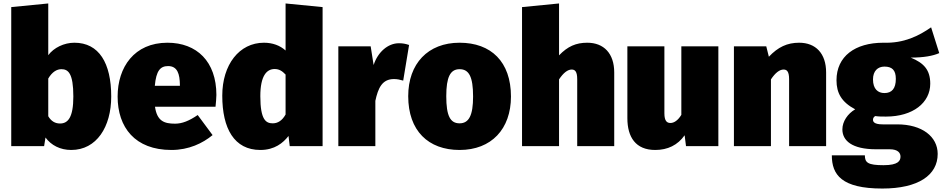

<svg xmlns="http://www.w3.org/2000/svg" viewBox="-20 -845 5450 1110"><path d="M410 -598C350 -598 291 -569 259 -526V-825L45 -804V0H235L243 -50C276 -5 328 22 392 22C538 22 623 -111 623 -287C623 -481 552 -598 410 -598ZM327 -131C299 -131 276 -144 259 -173V-391C282 -430 309 -445 335 -445C374 -445 404 -422 404 -287C404 -166 373 -131 327 -131Z M1231 -296C1231 -489 1118 -598 948 -598C756 -598 660 -456 660 -287C660 -109 760 22 971 22C1072 22 1152 -17 1209 -64L1123 -180C1073 -146 1033 -130 992 -130C929 -130 888 -145 876 -228H1226C1228 -248 1231 -278 1231 -296ZM1020 -349H875C883 -437 907 -463 952 -463C1007 -463 1019 -415 1020 -356Z M1631 -825V-553C1599 -582 1556 -598 1506 -598C1363 -598 1265 -471 1265 -292C1265 -102 1334 22 1485 22C1568 22 1617 -19 1648 -59L1655 0H1845V-804ZM1557 -132C1518 -132 1485 -151 1485 -289C1485 -406 1521 -446 1568 -446C1594 -446 1612 -434 1631 -414V-183C1611 -147 1585 -132 1557 -132Z M2286 -595C2223 -595 2164 -544 2140 -469L2123 -577H1936V0H2150V-262C2166 -336 2189 -388 2258 -388C2277 -388 2293 -384 2311 -379L2345 -585C2324 -592 2309 -595 2286 -595Z M2637 -598C2454 -598 2340 -477 2340 -289C2340 -89 2456 22 2637 22C2821 22 2934 -99 2934 -287C2934 -488 2819 -598 2637 -598ZM2637 -445C2691 -445 2715 -402 2715 -287C2715 -178 2691 -132 2637 -132C2583 -132 2560 -175 2560 -289C2560 -399 2583 -445 2637 -445Z M3375 -598C3310 -598 3262 -577 3212 -525V-825L2998 -804V0H3212V-386C3237 -424 3262 -443 3285 -443C3304 -443 3317 -432 3317 -387V0H3531V-426C3531 -536 3471 -598 3375 -598Z M4133 -577H3919V-181C3899 -148 3876 -134 3856 -134C3836 -134 3821 -145 3821 -190V-577H3607V-162C3607 -52 3655 22 3768 22C3840 22 3898 -6 3938 -63L3946 0H4133Z M4600 -598C4531 -598 4478 -573 4425 -517L4410 -577H4223V0H4437V-386C4462 -424 4487 -443 4510 -443C4529 -443 4542 -432 4542 -387V0H4756V-426C4756 -536 4696 -598 4600 -598Z M5363 -687C5292 -638 5207 -594 5087 -598C4923 -598 4816 -519 4816 -381C4816 -307 4845 -255 4924 -213C4881 -188 4850 -143 4850 -97C4850 -33 4904 18 5045 18H5124C5172 18 5186 40 5186 60C5186 84 5174 110 5088 110C4997 110 4980 95 4980 53H4789C4789 165 4845 245 5081 245C5290 245 5401 167 5401 45C5401 -55 5311 -126 5167 -126H5083C5031 -126 5027 -143 5027 -153C5027 -162 5032 -170 5040 -174C5060 -171 5079 -171 5102 -171C5259 -171 5358 -252 5358 -361C5358 -441 5321 -481 5245 -512C5321 -512 5374 -522 5410 -538ZM5093 -460C5137 -460 5159 -440 5159 -389C5159 -333 5136 -307 5093 -307C5056 -307 5027 -330 5027 -386C5027 -435 5055 -460 5093 -460Z"/></svg>

Font: Glow Sans SC Normal Heavy
Style: Regular
Weight: 900
Designer: Ryoko NISHIZUKA (kana, bopomofo & ideographs); Paul D. Hunt (Latin, Greek & Cyrillic); Sandoll Communications, Soo-young
Version: Version 0.93